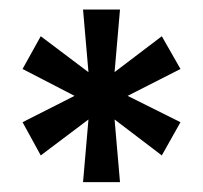

<svg xmlns="http://www.w3.org/2000/svg" viewBox="-20 -707 422 400"><path d="M153 -327.5 164.3 -458.1 64.9 -383.2 27 -452.4 135.3 -507.3 27 -563.3 64.9 -631.5 164.3 -556.6 153 -687.2H230L218.7 -556.8L317.1 -631.5L356 -563.3L245.9 -507.3L356 -452.4L317.1 -383.2L218.7 -458.1L230 -327.5Z"/></svg>

Font: Archivo SemiBold Condensed
Style: Regular
Weight: 600
Width: 3
Version: Version 2.001